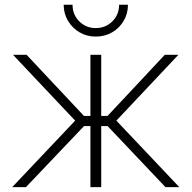

<svg xmlns="http://www.w3.org/2000/svg" viewBox="-20 -772 790 792"><path d="M30.3 0 290 -274.4 33.7 -545.9H89.8L326.2 -293.9H353V-545.9H397.5V-293.9H423.8L659.7 -545.9H715.8L460 -274.4L719.7 0H662.6L423.8 -252H397.5V0H353V-252H326.7L86.9 0ZM375 -621.1Q337.9 -621.1 308.1 -638.7Q278.3 -656.2 260.5 -686Q242.7 -715.8 242.7 -752.4H279.3Q279.3 -711.4 307.1 -683.8Q335 -656.2 375 -656.2Q415.5 -656.2 443.4 -683.8Q471.2 -711.4 471.2 -752.4H507.8Q507.8 -715.8 490.2 -686Q472.7 -656.2 442.6 -638.7Q412.6 -621.1 375 -621.1Z"/></svg>

Font: Inter ExtraLight
Style: Regular
Weight: 250
Designer: Rasmus Andersson
Foundry: rsms
Version: Version 4.001;git-66647c0bb